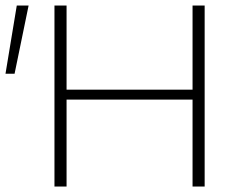

<svg xmlns="http://www.w3.org/2000/svg" viewBox="-26 -678 881 698"><path d="M35 -658H78L27 -410H-6ZM718 -658V0H674V-316H216V0H172V-658H216V-352H674V-658Z"/></svg>

Font: Ysabeau SC Light
Style: Regular
Weight: 300
Designer: Christian Thalmann (Catharsis Fonts)
Version: Version 0.003